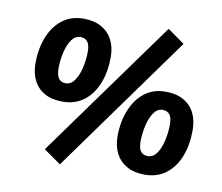

<svg xmlns="http://www.w3.org/2000/svg" viewBox="-83 -835 1119 969"><g transform="rotate(10 477.0 -350.5)"><path d="M283 34 195 -28 705 -735 792 -673ZM240 -280Q186 -280 149 -300.5Q112 -321 92.5 -359Q73 -397 73 -447Q73 -521 96.5 -581Q120 -641 165 -676Q210 -711 274 -711Q328 -711 365.5 -690Q403 -669 422.5 -631.5Q442 -594 442 -543Q442 -468 418.5 -408.5Q395 -349 350 -314.5Q305 -280 240 -280ZM240 -374Q267 -374 285 -399.5Q303 -425 312.5 -463.5Q322 -502 323 -544Q324 -584 311 -600.5Q298 -617 275 -617Q248 -617 230 -592Q212 -567 202.5 -528Q193 -489 192 -447Q192 -407 204.5 -390.5Q217 -374 240 -374ZM713 11Q659 11 621.5 -10Q584 -31 564.5 -68.5Q545 -106 545 -156Q545 -230 569 -290Q593 -350 637.5 -385Q682 -420 746 -420Q800 -420 837.5 -399Q875 -378 894 -340.5Q913 -303 913 -252Q913 -177 890 -117.5Q867 -58 822 -23.5Q777 11 713 11ZM712 -84Q739 -84 757 -109Q775 -134 784.5 -173Q794 -212 795 -254Q796 -294 783 -310.5Q770 -327 747 -327Q720 -327 702 -301.5Q684 -276 674.5 -237Q665 -198 664 -157Q663 -117 675.5 -100.5Q688 -84 712 -84Z"/></g></svg>

Font: Nunito Sans 12pt ExtraLight 12pt ExtraBold
Style: Italic
Weight: 800
Italic angle: -9°
Version: Version 3.101;gftools[0.9.27]